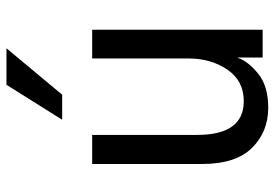

<svg xmlns="http://www.w3.org/2000/svg" viewBox="-150 -699 866 606"><g transform="rotate(-90 283.0 -396.0)"><path d="M68.4 -191.4V-538.1H160.2V-207Q160.2 -59.6 266.6 -59.6Q331.1 -59.6 366.2 -111.3Q401.4 -163.1 401.4 -233.4V-538.1H492.2V0H404.3V-78.1H403.3Q392.6 -45.9 353.5 -14.2Q314.5 17.6 246.1 17.6Q169.9 17.6 119.1 -33.7Q68.4 -85 68.4 -191.4ZM208 -632.8 318.4 -808.6H433.6L287.1 -632.8Z"/></g></svg>

Font: Gothic A1 Medium
Style: Regular
Weight: 500
Designer: HanYang I&C Co.,Ltd.
Foundry: HanYang I&C Co.,Ltd.
Version: Version 2.50